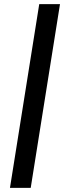

<svg xmlns="http://www.w3.org/2000/svg" viewBox="-20 -725 332 925"><path d="M28 180 169 -705H269L128 180Z"/></svg>

Font: Nunito Sans 10pt SemiBold
Style: Italic
Weight: 600
Italic angle: -9°
Designer: Vernon Adams
Foundry: Vernon Adams
Version: Version 3.101;gftools[0.9.27]